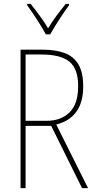

<svg xmlns="http://www.w3.org/2000/svg" viewBox="-20 -1063 496 990"><path d="M197 -807Q265 -807 312 -790Q359 -773 384 -731.5Q409 -690 409 -618Q409 -535 373.5 -486.5Q338 -438 270 -421L434 -93H403L244 -414H112V-93H86V-807ZM193 -782H112V-440H221Q293 -440 338 -483Q383 -526 383 -619Q383 -708 338 -745Q293 -782 193 -782ZM216 -886Q203 -910 185.5 -938.5Q168 -967 150.5 -993Q133 -1019 120 -1036V-1043H138Q159 -1017 184 -983Q209 -949 228 -917Q247 -949 270 -980Q293 -1011 319 -1043H336V-1036Q313 -1005 285.5 -962.5Q258 -920 239 -886Z"/></svg>

Font: Noto Sans Kannada UI Condensed Thin
Style: Regular
Weight: 100
Width: 3
Designer: Jelle Bosma - Monotype Design Team
Foundry: Monotype Imaging Inc.
Version: Version 2.005; ttfautohint (v1.8.4.7-5d5b)